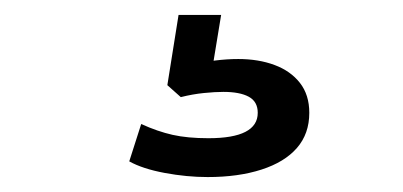

<svg xmlns="http://www.w3.org/2000/svg" viewBox="-20 -40 540 257"><path d="M258 197Q230 197 200.5 191.5Q171 186 153 176L169 126Q191 136 211 140.5Q231 145 259 145Q292 145 308.5 136.5Q325 128 325 111Q325 96 313 89.5Q301 83 279 83Q268 83 253 84.5Q238 86 222 90L204 74L219 -20H276L263 59L237 48Q252 43 268 41Q284 39 299 39Q326 39 347.5 47Q369 55 381.5 71Q394 87 394 111Q394 139 377.5 158Q361 177 330 187Q299 197 258 197Z"/></svg>

Font: Nunito Sans 7pt SemiExpanded
Style: Regular
Weight: 400
Width: 6
Designer: Vernon Adams
Foundry: Vernon Adams
Version: Version 3.101;gftools[0.9.27]